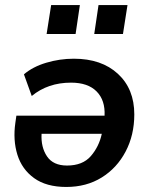

<svg xmlns="http://www.w3.org/2000/svg" viewBox="-20 -732 597 762"><path d="M243 10Q164 10 115.5 -25Q67 -60 49 -118Q31 -176 41 -245L45 -273H395Q398 -334 363.5 -369Q329 -404 262 -404Q170 -404 106 -351L75 -437Q110 -467 163.5 -483Q217 -499 273 -499Q383 -499 448 -439Q513 -379 513 -278Q513 -196 478.5 -130.5Q444 -65 383.5 -27.5Q323 10 243 10ZM246 -75Q308 -75 340.5 -112.5Q373 -150 384 -201H145Q142 -148 166.5 -111.5Q191 -75 246 -75ZM354 -597 371 -712H486L468 -597ZM165 -597 183 -712H297L280 -597Z"/></svg>

Font: Nunito Sans
Style: Bold Italic
Weight: 700
Italic angle: -9°
Designer: Vernon Adams
Foundry: Vernon Adams
Version: Version 3.006; ttfautohint (v1.8.3)